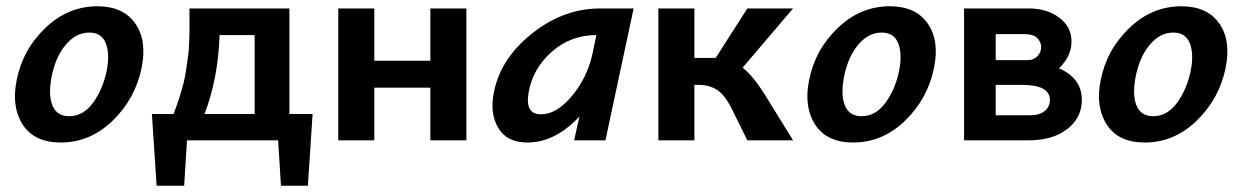

<svg xmlns="http://www.w3.org/2000/svg" viewBox="-20 -448 3966 613"><path d="M174 7Q90 7 53 -49.5Q16 -106 33 -191Q52 -289 124.5 -358.5Q197 -428 291 -428Q373 -428 411.5 -373.5Q450 -319 432 -231Q412 -133 340 -63Q268 7 174 7ZM201 -77Q246 -77 277.5 -120.5Q309 -164 321 -224Q331 -277 317.5 -310.5Q304 -344 265 -344Q222 -344 189 -304Q156 -264 144 -199Q134 -143 148 -110Q162 -77 201 -77Z M904 -84H978L963 145H877L868 0H577L568 145H480L465 -84H534Q544 -109 552.5 -136Q561 -163 566 -182.5Q571 -202 575 -230.5Q579 -259 581 -272.5Q583 -286 584 -315.5Q585 -345 585 -351.5Q585 -358 585 -389Q585 -420 585 -421H904ZM633 -84H793V-336H681Q677 -200 633 -84Z M1354 -421H1469V0H1354V-168H1175V0H1060V-421H1175V-254H1354Z M1896 -421H2003L1913 0H1813L1830 -76Q1752 7 1664 7Q1598 7 1570.5 -40Q1543 -87 1557 -154Q1578 -261 1678.5 -341Q1779 -421 1896 -421ZM1707 -83Q1757 -83 1806 -141.5Q1855 -200 1872 -278L1884 -336H1883Q1802 -336 1741.5 -282.5Q1681 -229 1668 -154Q1655 -83 1707 -83Z M2351 -232Q2384 -206 2420 -149L2512 0H2366L2315 -103Q2294 -145 2269.5 -161Q2245 -177 2210 -177H2197V0H2082V-421H2197V-263H2249H2265L2366 -421H2512Z M2704 7Q2620 7 2583 -49.5Q2546 -106 2563 -191Q2582 -289 2654.5 -358.5Q2727 -428 2821 -428Q2903 -428 2941.5 -373.5Q2980 -319 2962 -231Q2942 -133 2870 -63Q2798 7 2704 7ZM2731 -77Q2776 -77 2807.5 -120.5Q2839 -164 2851 -224Q2861 -277 2847.5 -310.5Q2834 -344 2795 -344Q2752 -344 2719 -304Q2686 -264 2674 -199Q2664 -143 2678 -110Q2692 -77 2731 -77Z M3361 -230Q3434 -198 3434 -129Q3434 -72 3387.5 -36Q3341 0 3264 0H3058V-421H3264Q3323 -421 3362 -391.5Q3401 -362 3401 -316Q3401 -268 3361 -230ZM3251 -339H3159V-256H3261Q3279 -256 3291.5 -268Q3304 -280 3304 -298Q3304 -314 3291.5 -326.5Q3279 -339 3251 -339ZM3268 -80Q3299 -80 3315.5 -93.5Q3332 -107 3332 -129Q3332 -177 3243 -177H3159V-80Z M3635 7Q3551 7 3514 -49.5Q3477 -106 3494 -191Q3513 -289 3585.5 -358.5Q3658 -428 3752 -428Q3834 -428 3872.5 -373.5Q3911 -319 3893 -231Q3873 -133 3801 -63Q3729 7 3635 7ZM3662 -77Q3707 -77 3738.5 -120.5Q3770 -164 3782 -224Q3792 -277 3778.5 -310.5Q3765 -344 3726 -344Q3683 -344 3650 -304Q3617 -264 3605 -199Q3595 -143 3609 -110Q3623 -77 3662 -77Z"/></svg>

Font: EauTest
Style: Bold Italic
Weight: 700
Italic angle: -12°
Designer: Christian Thalmann (Catharsis Fonts)
Version: Version 0.001;PS 000.001;hotconv 1.0.88;makeotf.lib2.5.64775